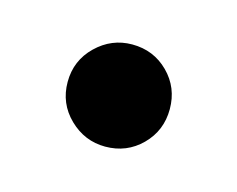

<svg xmlns="http://www.w3.org/2000/svg" viewBox="-36 -156 256 207"><g transform="rotate(15 92.0 -53.0)"><path d="M92 4Q69 4 52 -12.5Q35 -29 35 -53Q35 -77 52 -93.5Q69 -110 92 -110Q116 -110 132.5 -93.5Q149 -77 149 -53Q149 -29 132.5 -12.5Q116 4 92 4Z"/></g></svg>

Font: Stick No Bills Medium
Style: Regular
Weight: 500
Version: Version 2.000